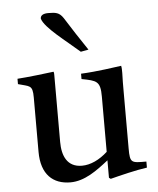

<svg xmlns="http://www.w3.org/2000/svg" viewBox="-51 -732 649 789"><g transform="rotate(-5 273.5 -337.5)"><path d="M329 -524C299 -568 268 -616 239 -662C223 -686 208 -688 177 -688C158 -688 145 -682 145 -668C155 -630 243 -566 297 -518ZM526 -45C464 -45 458 -44 458 -105V-341C458 -366 458 -392 459 -416C459 -428 459 -438 457 -446C433 -443 357 -431 290 -428V-406C352 -394 367 -391 367 -327V-99C334 -69 297 -51 261 -51C200 -51 180 -99 180 -156V-417V-431C180 -438 180 -442 178 -446C147 -442 73 -433 28 -430V-408C75 -394 88 -401 88 -348V-123C88 -30 136 13 208 13C267 13 319 -26 367 -64V8L374 13C413 3 481 -14 526 -20Z"/></g></svg>

Font: Sibila
Style: Regular
Weight: 400
Designer: Stefan Peev
Foundry: Context Ltd
Version: Version 1.000